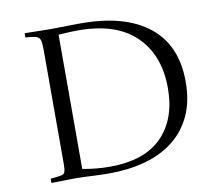

<svg xmlns="http://www.w3.org/2000/svg" viewBox="-78 -792 996 886"><g transform="rotate(-10 420.0 -348.5)"><path d="M211 -699Q230 -699 256.5 -699.5Q283 -700 310 -700.5Q337 -701 355 -701Q562 -701 673.5 -612Q785 -523 785 -352Q785 -259 753 -191.5Q721 -124 664 -80.5Q607 -37 530.5 -16.5Q454 4 365 4Q327 4 282.5 1.5Q238 -1 208 -1Q195 -1 173.5 -0.5Q152 0 130.5 0.5Q109 1 94 1Q93 -9 94 -19Q128 -22 143 -25Q158 -28 161.5 -39.5Q165 -51 165 -77V-614Q165 -644 160.5 -657Q156 -670 141 -674.5Q126 -679 92 -681Q91 -691 92 -701Q117 -701 150 -700Q183 -699 211 -699ZM245 -667V-38Q277 -32 309.5 -29Q342 -26 372 -26Q535 -26 617 -109Q699 -192 699 -337Q699 -492 607 -581.5Q515 -671 339 -671Q312 -671 284.5 -669.5Q257 -668 245 -667Z"/></g></svg>

Font: Castoro Titling
Style: Regular
Weight: 400
Version: Version 2.04